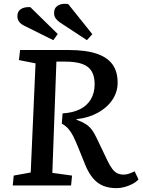

<svg xmlns="http://www.w3.org/2000/svg" viewBox="-20 -960 739 994"><path d="M304 -373Q356 -376 393 -394Q430 -412 450 -445.5Q470 -479 470 -524Q470 -565 454.5 -591Q439 -617 405.5 -629Q372 -641 318 -641H272L251 -65L353 -51L348 0H46L51 -51L139 -67L164 -632L78 -649L84 -701H338Q423 -701 479 -682.5Q535 -664 562 -627Q589 -590 589 -532Q589 -484 562 -443.5Q535 -403 487 -376.5Q439 -350 376 -343V-340Q404 -330 422.5 -318.5Q441 -307 454.5 -289.5Q468 -272 481 -244L536 -129Q549 -102 561 -86Q573 -70 587.5 -63Q602 -56 621 -56Q634 -56 647 -60.5Q660 -65 677 -73L697 -31Q684 -17 664.5 -7Q645 3 624 8.5Q603 14 583 14Q544 14 514.5 2Q485 -10 463 -35.5Q441 -61 424 -100L384 -199Q371 -231 359.5 -254Q348 -277 334 -293Q320 -309 300 -320ZM290 -844Q276 -854 268 -865Q260 -876 260 -893Q260 -920 281 -932Q302 -944 333 -939L458 -783L430 -752ZM107 -826Q88 -835 79 -847.5Q70 -860 70 -876Q70 -902 89 -913.5Q108 -925 137 -923L279 -784L256 -752Z"/></svg>

Font: Literata Medium
Style: Italic
Weight: 500
Italic angle: -2°
Designer: Latin by Veronika Burian and Jose Scaglione. Greek by Irene Vlachou. Cyrillic by Vera Evstafieva
Foundry: TypeTogether
Version: Version 3.103;gftools[0.9.29]